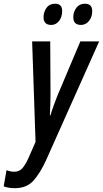

<svg xmlns="http://www.w3.org/2000/svg" viewBox="-106 -760 548 1021"><path d="M-27.8 240.7Q-45.9 240.7 -60.3 238Q-74.7 235.4 -86.4 231L-71.3 145Q-49.3 153.3 -29.8 153.3Q-2.9 153.3 13.7 133.8Q30.3 114.3 46.4 78.1L83 -5.4L64.9 -540H161.1L162.6 -258.3Q162.6 -231 161.6 -202.6Q160.6 -174.3 159.2 -146.5H162.1Q170.9 -175.3 181.2 -203.6Q191.4 -231.9 199.2 -251L321.3 -540H421.4L138.2 93.8Q107.9 160.2 72 200.4Q36.1 240.7 -27.8 240.7ZM324.7 -627.4Q283.7 -627.4 283.7 -668.5Q283.7 -696.3 299.8 -718.3Q315.9 -740.2 345.2 -740.2Q384.3 -740.2 384.3 -701.2Q384.3 -668.9 366.9 -648.2Q349.6 -627.4 324.7 -627.4ZM166.5 -627.4Q125.5 -627.4 125.5 -668.5Q125.5 -696.3 141.4 -718.3Q157.2 -740.2 187 -740.2Q224.6 -740.2 224.6 -701.2Q224.6 -668.9 207.8 -648.2Q190.9 -627.4 166.5 -627.4Z"/></svg>

Font: Open Sans Condensed SemiBold
Style: Italic
Weight: 600
Width: 3
Italic angle: -12°
Designer: Monotype Design Team
Foundry: Monotype Imaging Inc.
Version: Version 3.000; ttfautohint (v1.8.4)